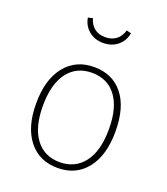

<svg xmlns="http://www.w3.org/2000/svg" viewBox="-140 -859 843 967"><g transform="rotate(20 281.0 -375.0)"><path d="M493 -262Q493 -134 436 -62Q379 10 281 10Q182 10 125.5 -61.5Q69 -133 69 -259Q69 -387 126.5 -459Q184 -531 282 -531Q381 -531 437 -461Q493 -391 493 -262ZM105 -259Q105 -145 151.5 -83Q198 -21 281 -21Q363 -21 410.5 -83Q458 -145 458 -262Q458 -377 411.5 -438.5Q365 -500 282 -500Q199 -500 152 -438Q105 -376 105 -259ZM166 -754 191 -760Q200 -727 223 -709Q246 -691 281 -691Q316 -691 339.5 -709Q363 -727 372 -760L397 -754Q390 -712 358.5 -686Q327 -660 281 -660Q236 -660 204.5 -686Q173 -712 166 -754Z"/></g></svg>

Font: FiraGO UltraLight
Style: Regular
Weight: 200
Designer: bBox Type
Foundry: bBox Type GmbH
Version: Version 1.001